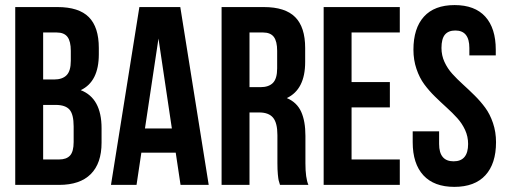

<svg xmlns="http://www.w3.org/2000/svg" viewBox="-20 -728 1996 756"><path d="M206.1 -700.2Q290.5 -700.2 329.8 -660.6Q369.1 -621.1 369.1 -539.1V-514.2Q369.1 -406.7 297.9 -373Q379.9 -341.3 379.9 -223.1V-166Q379.9 -85 337.4 -42.5Q294.9 0 212.9 0H40V-700.2ZM199.2 -314.9H149.9V-100.1H212.9Q241.7 -100.1 255.9 -115.7Q270 -131.3 270 -168.9V-230Q270 -277.8 253.7 -296.4Q237.3 -314.9 199.2 -314.9ZM203.1 -600.1H149.9V-415H192.9Q225.6 -415 242.2 -431.9Q258.8 -448.7 258.8 -488.8V-527.8Q258.8 -565.4 245.6 -582.8Q232.4 -600.1 203.1 -600.1Z M689.9 -700.2 801.8 0H690.9L671.9 -127H536.6L517.6 0H417L528.8 -700.2ZM604 -576.2 550.8 -222.2H656.7Z M1194.3 0H1082.5Q1078.6 -12.2 1077.1 -18.3Q1075.7 -24.4 1074 -41.7Q1072.3 -59.1 1072.3 -85.9V-195.8Q1072.3 -244.1 1055.2 -264.6Q1038.1 -285.2 1000.5 -285.2H962.4V0H852.5V-700.2H1018.6Q1103 -700.2 1142.3 -660.6Q1181.6 -621.1 1181.6 -539.1V-483.9Q1181.6 -376 1109.4 -341.8Q1148.9 -325.2 1165.8 -288.1Q1182.6 -251 1182.6 -192.9V-85Q1182.6 -26.9 1194.3 0ZM1015.6 -600.1H962.4V-384.8H1005.4Q1038.1 -384.8 1054.7 -401.6Q1071.3 -418.5 1071.3 -459V-527.8Q1071.3 -565.4 1058.1 -582.8Q1044.9 -600.1 1015.6 -600.1Z M1364.3 -600.1V-404.8H1515.1V-305.2H1364.3V-100.1H1554.2V0H1254.4V-700.2H1554.2V-600.1Z M1607.9 -532.2Q1607.9 -616.7 1649.2 -662.4Q1690.4 -708 1770 -708Q1849.6 -708 1890.9 -662.4Q1932.1 -616.7 1932.1 -532.2V-509.8H1828.1V-539.1Q1828.1 -607.9 1772.9 -607.9Q1745.6 -607.9 1731.9 -591.6Q1718.3 -575.2 1718.3 -539.1Q1718.3 -509.8 1730.2 -483.9Q1742.2 -458 1761 -437.3Q1779.8 -416.5 1802.7 -395.8Q1825.7 -375 1848.6 -352.3Q1871.6 -329.6 1890.4 -304.2Q1909.2 -278.8 1921.1 -243.7Q1933.1 -208.5 1933.1 -168Q1933.1 -83.5 1891.1 -37.8Q1849.1 7.8 1769 7.8Q1689 7.8 1647 -37.8Q1605 -83.5 1605 -168V-210.9H1709V-161.1Q1709 -92.8 1766.1 -92.8Q1823.2 -92.8 1823.2 -161.1Q1823.2 -190.4 1811.3 -216.3Q1799.3 -242.2 1780.5 -262.9Q1761.7 -283.7 1738.8 -304.4Q1715.8 -325.2 1692.6 -347.9Q1669.4 -370.6 1650.6 -396Q1631.8 -421.4 1619.9 -456.5Q1607.9 -491.7 1607.9 -532.2Z"/></svg>

Font: VL Bebas Neue Bold
Style: Regular
Weight: 700
Designer: Ryoichi Tsunekawa
Foundry: Ryoichi Tsunekawa
Version: Version 1.300